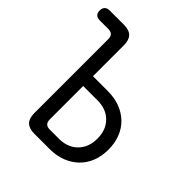

<svg xmlns="http://www.w3.org/2000/svg" viewBox="-199 -864 998 998"><g transform="rotate(45 299.5 -365.0)"><path d="M216 -427H325Q374 -427 414 -412Q454 -397 483 -369Q512 -341 527.5 -301.5Q543 -262 543 -214Q543 -166 527.5 -126.5Q512 -87 483 -59Q454 -31 414 -15.5Q374 0 325 0H211Q173 0 154.5 -18.5Q136 -37 136 -75V-619Q136 -638 127 -647.5Q118 -657 99 -657H36Q18 -657 8.5 -666Q-1 -675 -1 -693Q-1 -711 8.5 -720.5Q18 -730 36 -730H141Q179 -730 197.5 -711.5Q216 -693 216 -655ZM216 -109Q216 -91 225 -81.5Q234 -72 253 -72H321Q385 -72 423.5 -111Q462 -150 462 -214Q462 -278 423.5 -316.5Q385 -355 321 -355H216Z"/></g></svg>

Font: Maple Mono NL Light
Style: Regular
Weight: 300
Monospace: yes
Designer: subframe7536
Version: Version 7.000